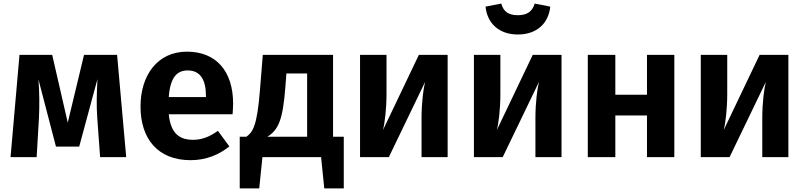

<svg xmlns="http://www.w3.org/2000/svg" viewBox="-20 -879 4504 1074"><path d="M635 -572H450L359 -193L272 -572H89L39 0H185L198 -221C201 -292 201 -360 195 -435L293 -59H423L525 -436C521 -352 519 -292 524 -220L540 0H686Z M1284 -299C1284 -482 1188 -590 1026 -590C859 -590 766 -456 766 -283C766 -104 862 17 1046 17C1135 17 1207 -15 1263 -60L1199 -147C1149 -112 1108 -97 1060 -97C986 -97 935 -130 924 -240H1281C1282 -256 1284 -280 1284 -299ZM1132 -336H924C932 -445 969 -485 1030 -485C1103 -485 1132 -429 1132 -342Z M1843 -114V-572H1450L1434 -374C1418 -171 1393 -139 1358 -114H1321V175H1430L1448 0H1776L1794 175H1903V-114ZM1698 -114H1475C1538 -152 1562 -210 1576 -389L1582 -468H1698Z M2484 -572H2323L2122 -151C2132 -187 2142 -269 2142 -353V-572H1994V0H2155L2358 -421C2349 -386 2338 -308 2338 -217V0H2484Z M2877 -686C2984 -686 3049 -750 3058 -842L2971 -859C2957 -812 2926 -794 2877 -794C2826 -794 2797 -812 2784 -859L2696 -842C2705 -750 2770 -686 2877 -686ZM3121 -572H2960L2759 -151C2769 -187 2779 -269 2779 -353V-572H2631V0H2792L2995 -421C2986 -386 2975 -308 2975 -217V0H3121Z M3599 0H3752V-572H3599V-349H3422V-572H3268V0H3422V-233H3599Z M4390 -572H4229L4028 -151C4038 -187 4048 -269 4048 -353V-572H3900V0H4061L4264 -421C4255 -386 4244 -308 4244 -217V0H4390Z"/></svg>

Font: Glow Sans TC Normal
Style: Bold
Weight: 700
Designer: Ryoko NISHIZUKA (kana, bopomofo & ideographs); Paul D. Hunt (Latin, Greek & Cyrillic); Sandoll Communications, Soo-young
Version: Version 0.93